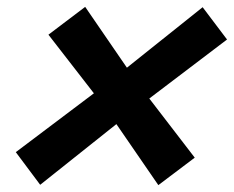

<svg xmlns="http://www.w3.org/2000/svg" viewBox="-20 -611 681 559"><path d="M121 -510 228 -591 381 -368 547 -152 441 -72 287 -296ZM97 -73 26 -168 302 -376 570 -590 641 -496 367 -288Z"/></svg>

Font: Intel One Mono Light
Style: Italic
Weight: 300
Italic angle: -16°
Monospace: yes
Designer: Fred Shallcrass
Foundry: Frere-Jones Type LLC
Version: Version 1.004